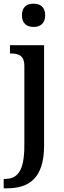

<svg xmlns="http://www.w3.org/2000/svg" viewBox="-33 -781 349 1041"><path d="M149 -635C183 -635 212 -652 212 -698C212 -745 183 -761 149 -761C114 -761 86 -745 86 -698C86 -652 114 -635 149 -635ZM-13 240H4C123 240 206 187 206 8V-536H21V-491H25C65 -491 99 -482 99 -424V7C99 147 62 189 -6 189H-13Z"/></svg>

Font: Noto Serif Bengali SemiCondensed
Style: Regular
Weight: 400
Width: 4
Designer: Juan Bruce, Universal Thirst, Indian Type Foundry and the Monotype Design Team.
Foundry: Monotype Imaging Inc.
Version: Version 2.003